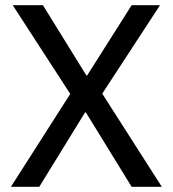

<svg xmlns="http://www.w3.org/2000/svg" viewBox="-20 -718 664 738"><path d="M22 0H131L307 -286H310L486 0H602L373 -358L595 -698H486L315 -428H312L145 -698H29L250 -357Z"/></svg>

Font: IBM Plex Thai Looped Text
Style: Regular
Weight: 450
Designer: Mike Abbink, Paul van der Laan, Pieter van Rosmalen, Ben Mitchell, Mark Frömberg
Foundry: Bold Monday
Version: Version 1.0